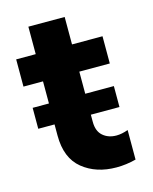

<svg xmlns="http://www.w3.org/2000/svg" viewBox="-102 -725 635 797"><g transform="rotate(-15 215.0 -326.5)"><path d="M13 -538H97V-656H253V-538H384V-421H253V-326H376V-236H253V-205Q253 -165 276 -145Q299 -125 334 -125Q357 -125 384 -135V-8Q342 3 300 3Q213 3 155 -44Q97 -91 97 -188V-236H27V-326H97V-421H13Z"/></g></svg>

Font: Chess Sans
Style: Bold
Weight: 700
Designer: Wolf Bōese
Foundry: Wolf Bōese
Version: Version 7.223